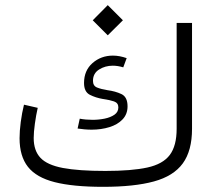

<svg xmlns="http://www.w3.org/2000/svg" viewBox="-20 -723 847 743"><path d="M338.9 -644.5 397 -703.1 455.6 -644.5 397 -586.4ZM334.5 -221.2Q321.3 -221.2 307.4 -222.4Q293.5 -223.6 280.3 -225.6L288.6 -263.7Q311.5 -259.3 338.4 -259.3Q361.8 -259.3 384.8 -263.9Q407.7 -268.6 422.9 -279.1Q438 -289.6 438 -307.6Q438 -324.7 421.1 -330.6Q404.3 -336.4 378.9 -339.8Q350.1 -344.7 327.6 -356.2Q305.2 -367.7 305.2 -401.9Q305.2 -450.2 338.1 -479Q371.1 -507.8 417 -507.8Q442.4 -507.8 470.2 -498L457 -462.4Q435.5 -468.8 416.5 -468.8Q386.7 -468.8 363.3 -453.9Q339.8 -439 339.8 -410.2Q339.8 -390.6 355.7 -384.3Q371.6 -377.9 396 -374Q426.3 -370.1 450 -358.9Q473.6 -347.7 473.6 -311.5Q473.6 -281.2 454.3 -261Q435.1 -240.7 403.3 -231Q371.6 -221.2 334.5 -221.2ZM387.7 -61.5Q489.7 -61.5 550 -74.7Q610.4 -87.9 637 -123.3Q663.6 -158.7 663.6 -224.6V-634.3H723.1V-224.6Q723.1 -139.6 687.3 -90.6Q651.4 -41.5 575.4 -20.8Q499.5 0 378.9 0Q262.7 0 191.7 -18.1Q120.6 -36.1 88.1 -77.4Q55.7 -118.7 55.7 -188Q55.7 -215.8 60.3 -251Q64.9 -286.1 72.8 -317.9L126 -305.7Q119.6 -277.8 115 -244.6Q110.4 -211.4 110.4 -189Q110.4 -140.1 136.5 -112.3Q162.6 -84.5 223.4 -73Q284.2 -61.5 387.7 -61.5Z"/></svg>

Font: Estedad-FD Light
Style: Regular
Weight: 300
Designer: Amin Abedi
Version: Version 7.3